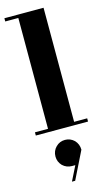

<svg xmlns="http://www.w3.org/2000/svg" viewBox="-149 -739 605 1094"><g transform="rotate(-15 154.0 -192.5)"><path d="M0 0V-19H77.1V-672.9H0V-691.9H231V-19H308.1V0ZM77.1 145Q77.1 111.8 100.1 88.9Q122.1 66.9 153.8 66.9Q184.6 66.9 208 88.9Q230 112.3 230 145L149.9 307.1H130.9L173.8 221.2H153.8Q122.6 221.2 99.1 199.2Q77.1 175.8 77.1 145Z"/></g></svg>

Font: Hjet
Style: Regular
Weight: 400
Designer: T. Christopher White
Version: Version 1.2